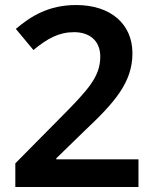

<svg xmlns="http://www.w3.org/2000/svg" viewBox="-20 -744 617 764"><path d="M531 0V-110H204V-114L316 -223C436 -336 507 -416 507 -532C507 -648 421 -724 283 -724C173 -724 102 -679 43 -629L113 -545C169 -591 214 -616 275 -616C335 -616 379 -583 379 -519C379 -439 331 -387 223 -278L41 -94V0Z"/></svg>

Font: Noto Sans Myanmar UI SemiBold
Style: Regular
Weight: 600
Designer: Monotype Design Team
Foundry: Monotype Imaging Inc.
Version: Version 2.103